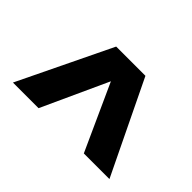

<svg xmlns="http://www.w3.org/2000/svg" viewBox="-77 -706 747 747"><g transform="rotate(45 296.5 -332.5)"><path d="M562 -141 377 -524H216L31 -141H172L297 -414L421 -141Z"/></g></svg>

Font: Argentum Sans ExtraBold
Style: Regular
Weight: 800
Designer: Julieta Ulanovsky
Foundry: Julieta Ulanovsky
Version: Version 5.001;February 15, 2019;FontCreator 11.5.0.2425 64-b